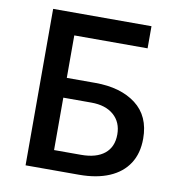

<svg xmlns="http://www.w3.org/2000/svg" viewBox="-79 -773 792 846"><g transform="rotate(10 317.0 -350.0)"><path d="M91 0V-700H531V-601H203V-411H330.5Q444 -411 512.5 -358.8Q581 -306.5 581 -205.5Q581 -139.5 551.2 -93.8Q521.5 -48 465.2 -24Q409 0 330 0ZM203 -88H324Q392 -88 428.8 -118Q465.5 -148 465.5 -204Q465.5 -258.5 429 -290.5Q392.5 -322.5 328.5 -322.5H203Z"/></g></svg>

Font: Geologica Cursive
Style: Regular
Weight: 400
Designer: Sindre Bremnes, Frode Helland
Foundry: Monokrom Skriftforlag AS
Version: Version 1.010;gftools[0.9.28]